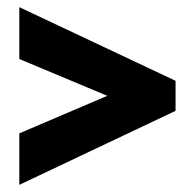

<svg xmlns="http://www.w3.org/2000/svg" viewBox="-20 -629 540 537"><path d="M34 -256 280 -361 34 -464V-609L471 -403V-319L34 -112Z"/></svg>

Font: Noto Sans Khmer UI ExtraCondensed Black
Style: Regular
Weight: 900
Width: 2
Designer: Danh Hong and the Monotype Design Team
Foundry: Monotype Imaging Inc.
Version: Version 2.002; ttfautohint (v1.8.4.7-5d5b)